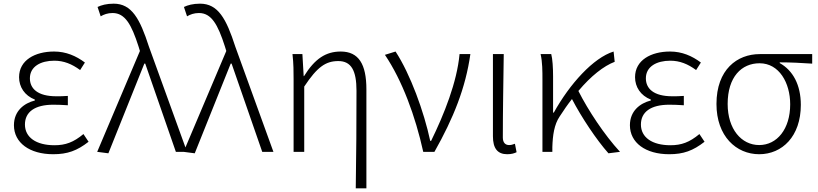

<svg xmlns="http://www.w3.org/2000/svg" viewBox="-20 -828 4462 1047"><path d="M270 13C348 13 400 -6 463 -55L435 -97C381 -52 337 -36 277 -36C177 -36 116 -79 116 -149C116 -217 169 -257 271 -257C296 -257 319 -256 350 -254V-305C323 -303 307 -303 287 -303C185 -303 143 -345 143 -401C143 -466 203 -497 276 -497C328 -497 372 -479 417 -446L443 -487C395 -523 340 -547 275 -547C171 -547 84 -500 84 -407C84 -354 114 -307 170 -285V-280C111 -265 56 -223 56 -145C56 -50 141 13 270 13Z M571 8 767 -481H772L939 0H1000L792 -574C743 -726 698 -808 600 -808C561 -808 533 -800 512 -790L529 -739C546 -749 567 -757 594 -757C662 -757 697 -694 735 -576L743 -550L510 0Z M1042 8 1238 -481H1243L1410 0H1471L1263 -574C1214 -726 1169 -808 1071 -808C1032 -808 1004 -800 983 -790L1000 -739C1017 -749 1038 -757 1065 -757C1133 -757 1168 -694 1206 -576L1214 -550L981 0Z M1920 199H1978V-341C1978 -478 1936 -547 1838 -547C1757 -547 1697 -508 1638 -413H1636L1629 -533H1575C1581 -479 1581 -438 1581 -395V0H1639V-356C1710 -463 1756 -495 1825 -495C1895 -495 1924 -444 1924 -333C1924 -165 1923 22 1920 199Z M2288 0H2349C2453 -184 2519 -349 2545 -533H2486C2472 -380 2402 -205 2331 -60H2326C2292 -219 2218 -423 2137 -547L2079 -529C2173 -390 2245 -195 2288 0Z M2746 13C2769 13 2785 8 2797 2L2788 -44C2775 -39 2766 -37 2756 -37C2736 -37 2722 -50 2722 -78C2722 -225 2725 -379 2727 -533H2668V-85C2668 -19 2693 13 2746 13Z M3361 0C3276 -92 3187 -227 3134 -332C3203 -414 3272 -468 3332 -491L3326 -547C3216 -513 3087 -371 3000 -214H2996V-412C2996 -458 2993 -507 2986 -533H2928C2938 -490 2938 -438 2938 -395V0H2992V-26C2994 -90 3002 -149 3032 -193C3054 -227 3076 -259 3099 -288C3151 -188 3233 -65 3298 8Z M3629 13C3707 13 3759 -6 3822 -55L3794 -97C3740 -52 3696 -36 3636 -36C3536 -36 3475 -79 3475 -149C3475 -217 3528 -257 3630 -257C3655 -257 3678 -256 3709 -254V-305C3682 -303 3666 -303 3646 -303C3544 -303 3502 -345 3502 -401C3502 -466 3562 -497 3635 -497C3687 -497 3731 -479 3776 -446L3802 -487C3754 -523 3699 -547 3634 -547C3530 -547 3443 -500 3443 -407C3443 -354 3473 -307 3529 -285V-280C3470 -265 3415 -223 3415 -145C3415 -50 3500 13 3629 13Z M4120 13C4245 13 4347 -84 4347 -256C4347 -365 4304 -444 4232 -484V-488C4293 -488 4347 -485 4409 -481V-533H4123C4000 -533 3887 -449 3887 -261C3887 -85 3995 13 4120 13ZM4120 -37C4023 -37 3948 -124 3948 -261C3948 -409 4024 -483 4122 -483C4229 -483 4289 -376 4289 -259C4289 -124 4217 -37 4120 -37Z"/></svg>

Font: Genne Gothic Light
Style: Regular
Weight: 300
Designer: Ryoko NISHIZUKA (kana & ideographs); Paul D. Hunt (Latin, Greek & Cyrillic); Wenlong ZHANG (bopomofo); Sandoll Communica
Foundry: Adobe Systems Incorporated
Version: Version 1.004;PS 1.004;hotconv 16.6.51;makeotf.lib2.5.65220